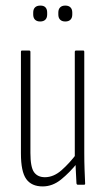

<svg xmlns="http://www.w3.org/2000/svg" viewBox="-20 -662 377 688"><path d="M133 6Q93 6 74 -20.5Q55 -47 55 -112V-476Q55 -481 59 -481H84Q89 -481 89 -476V-114Q89 -63 102 -45Q115 -27 141 -27Q172 -27 200.5 -52Q229 -77 256 -113L258 -79Q229 -43 198.5 -18.5Q168 6 133 6ZM259 0Q255 0 254 -5Q253 -28 251.5 -54.5Q250 -81 250 -95L248 -99V-476Q248 -481 253 -481H278Q282 -481 282 -476V-114Q282 -82 283 -55Q284 -28 285 -6Q286 0 281 0ZM124 -585Q112 -585 105.5 -591.5Q99 -598 99 -610V-617Q99 -629 105.5 -635.5Q112 -642 125 -642Q137 -642 143 -635.5Q149 -629 149 -617V-610Q149 -598 142.5 -591.5Q136 -585 124 -585ZM214 -585Q202 -585 195.5 -591.5Q189 -598 189 -610V-617Q189 -629 195.5 -635.5Q202 -642 214 -642Q226 -642 232.5 -635.5Q239 -629 239 -617V-610Q239 -598 232.5 -591.5Q226 -585 214 -585Z"/></svg>

Font: Sofia Sans Extra Condensed ExtraLight
Style: Regular
Weight: 250
Designer: Botio Nikoltchev, Ani Petrova
Foundry: lettersoup
Version: Version 4.101